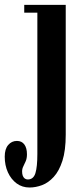

<svg xmlns="http://www.w3.org/2000/svg" viewBox="-70 -544 352 812"><path d="M55 249Q24 249 0.5 231.8Q-23 214.5 -36.5 185Q-50 155.5 -50 118.5Q-50 86 -35.2 69Q-20.5 52 1.5 52Q22 52 33 67Q44 82 44 108.5Q44 125.5 39 137.2Q34 149 28.8 159.2Q23.5 169.5 23.5 181Q23.5 191.5 26.2 199Q29 206.5 34.5 210.8Q40 215 47.5 215Q71.5 215 79.8 188.2Q88 161.5 88 107V-490.5H32.5V-523.5H208V25.5Q208 92.5 194 136Q180 179.5 157.2 204.2Q134.5 229 107.8 239Q81 249 55 249Z"/></svg>

Font: Imbue 24pt
Style: Bold
Weight: 700
Designer: Tyler Finck
Foundry: Etcetera Type Company
Version: Version 1.102